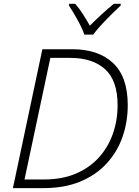

<svg xmlns="http://www.w3.org/2000/svg" viewBox="-20 -967 713 987"><path d="M46.4 0 197.8 -713.9H351.6Q485.4 -713.9 561 -643.1Q636.7 -572.3 636.7 -426.3Q636.7 -340.3 609.9 -263.4Q583 -186.5 528.8 -127.2Q474.6 -67.9 393.3 -33.9Q312 0 203.6 0ZM106 -44.4H206.1Q299.3 -44.4 369.9 -74.5Q440.4 -104.5 488.3 -157.5Q536.1 -210.4 560.3 -279.5Q584.5 -348.6 584.5 -426.8Q584.5 -552.7 520.3 -611.1Q456.1 -669.4 341.3 -669.4H238.8ZM413.6 -789.1Q401.9 -822.8 378.2 -865.5Q354.5 -908.2 334.5 -938.5L335.4 -947.3H366.7Q387.2 -924.3 406.7 -893.6Q426.3 -862.8 441.9 -835Q469.7 -862.8 502.4 -893.1Q535.2 -923.3 564.9 -947.3H601.1L600.1 -938.5Q580.1 -919.9 553 -893.1Q525.9 -866.2 500.2 -838.4Q474.6 -810.5 459 -789.1Z"/></svg>

Font: Open Sans Light
Style: Italic
Weight: 300
Italic angle: -12°
Designer: Monotype Design Team
Foundry: Monotype Imaging Inc.
Version: Version 3.003; ttfautohint (v1.8.4)